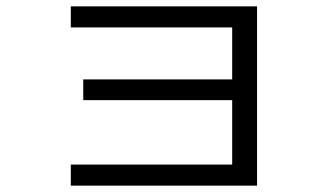

<svg xmlns="http://www.w3.org/2000/svg" viewBox="-20 -581 1040 602"><path d="M202 -561H786V1H202V-65H708V-267H241V-332H708V-495H202Z"/></svg>

Font: M PLUS 1p
Style: Regular
Weight: 400
Version: Version 1.062